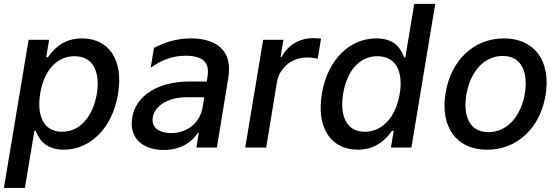

<svg xmlns="http://www.w3.org/2000/svg" viewBox="-28 -747 2830 972"><path d="M-8.2 204.5H98L146.3 -84.9H152.7C166.9 -50.1 195.3 10.7 294.7 10.7C426.8 10.7 540.5 -95.2 569.6 -271.7C598.7 -448.5 519.2 -552.6 387.4 -552.6C286.2 -552.6 239 -490.8 214.8 -457H206L220.5 -545.5H116.8ZM175.4 -272.7C193.9 -386.7 256.7 -462.4 349.4 -462.4C445.3 -462.4 479.4 -381 462.4 -272.7C443.5 -163.4 381.4 -79.9 286.2 -79.9C195 -79.9 157 -158 175.4 -272.7Z M801.1 12.1C888.5 12.1 944.6 -28.8 974.1 -74.6H978.3L966.3 0H1070L1127.5 -351.6C1155.2 -519.9 1030.2 -552.6 937.5 -552.6C869.3 -552.6 808.6 -534.4 751.4 -504.3L735.1 -404.5C788.7 -441.4 840.6 -464.8 911.9 -464.8C1003.2 -464.8 1032.7 -426.8 1023.1 -362.9L1018.8 -334.2H929C756.7 -334.2 638.8 -247.9 638.8 -121.1C638.8 -35.9 706.3 12.1 801.1 12.1ZM838.4 -73.2C782 -73.2 744.3 -97.3 744.3 -139.2C744.3 -203.8 816.1 -254.6 915.5 -254.6H1006L997.2 -201C985.1 -130 924 -73.2 838.4 -73.2Z M1213.4 0H1319.6L1374.3 -333.1C1387.1 -404.5 1450.3 -456 1525.2 -456C1547.6 -456 1572.1 -452.1 1580.3 -449.6L1597.3 -551.1C1586.3 -553.3 1566.1 -553.6 1552.6 -553.6C1488.6 -553.6 1427.2 -517.4 1398.1 -458.8H1392.4L1407 -545.5H1304.3Z M1783.4 10.7C1882.5 10.7 1931.5 -50.1 1956.7 -84.9H1965.2L1951 0H2054.7L2175.4 -727.3H2069.2L2024.1 -457H2017.8C2004.6 -490.8 1978.3 -552.6 1877.1 -552.6C1745 -552.6 1630.7 -448.5 1601.2 -271.7C1572.4 -95.2 1650.6 10.7 1783.4 10.7ZM1819.2 -79.9C1724.1 -79.9 1691.1 -163.4 1709.2 -272.7C1726.9 -381 1786.6 -462.4 1882.1 -462.4C1975.1 -462.4 2014.6 -386.7 1995.7 -272.7C1976.9 -158 1910.5 -79.9 1819.2 -79.9Z M2438.6 11C2589.8 11 2706.7 -99.1 2734 -265.6C2761.7 -437.9 2679 -552.6 2523.1 -552.6C2371.4 -552.6 2254.6 -442.5 2227.6 -274.9C2199.9 -103.7 2282.7 11 2438.6 11ZM2444.6 -78.1C2346.6 -78.1 2316.1 -163.7 2332.7 -266C2349.8 -372.9 2414.8 -463.8 2517.4 -463.8C2615.1 -463.8 2645.6 -377.5 2629.3 -274.9C2611.9 -168 2546.5 -78.1 2444.6 -78.1Z"/></svg>

Font: TID UI Medium
Style: Italic
Weight: 500
Italic angle: -9.39999°
Designer: The TID Project Authors
Foundry: Bakken & Bæck
Version: Version 1.001;hotconv 1.0.109;makeotfexe 2.5.65596